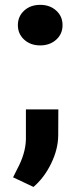

<svg xmlns="http://www.w3.org/2000/svg" viewBox="-20 -569 328 781"><path d="M143.6 -549.3Q182.6 -549.3 208.5 -526.1Q234.4 -502.9 234.4 -466.8Q234.4 -430.7 208.5 -407.5Q182.6 -384.3 143.6 -384.3Q104 -384.3 78.4 -407.7Q52.7 -431.2 52.7 -466.8Q52.7 -502.4 78.4 -525.9Q104 -549.3 143.6 -549.3ZM116.2 191.4 33.2 152.3 49.8 119.1Q84 55.7 85.4 -2V-124H217.3L216.8 -18.1Q216.3 38.1 188 96.2Q159.7 154.3 116.2 191.4Z"/></svg>

Font: Sadagaat-English
Style: Regular
Weight: 900
Designer: Ahmed alsheikh
Foundry: Ahmed alsheikh Design
Version: Version 2.137;January 17, 2018;FontCreator 11.0.0.2408 64-bi